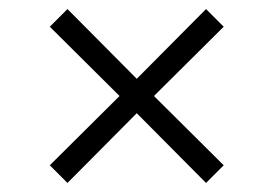

<svg xmlns="http://www.w3.org/2000/svg" viewBox="-20 -506 604 424"><path d="M244 -294 90 -141 129 -102 282 -256 435 -102 474 -141 320 -294 474 -447 435 -486 282 -332 129 -486 90 -447Z"/></svg>

Font: Repo Light
Style: Regular
Weight: 300
Designer: Stefan Peev
Foundry: Context Ltd
Version: Version 001.502